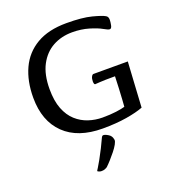

<svg xmlns="http://www.w3.org/2000/svg" viewBox="-158 -774 1038 1145"><g transform="rotate(-20 361.0 -201.5)"><path d="M384 13Q227 13 141.5 -70Q56 -153 56 -301Q56 -406 92.5 -485Q129 -564 204 -608Q279 -652 393 -652Q494 -652 553 -636.5Q612 -621 630 -610Q644 -603 644 -583Q644 -569 640 -549Q636 -529 625 -529Q615 -529 587 -545Q561 -560 512.5 -574.5Q464 -589 407 -589Q338 -589 283.5 -559Q229 -529 197 -468.5Q165 -408 165 -316Q165 -241 185 -190Q205 -139 239.5 -108Q274 -77 317 -63Q360 -49 405 -49Q454 -49 491.5 -54Q529 -59 548 -65Q549 -75 551 -107Q553 -139 555 -179Q557 -219 558 -255Q487 -255 461.5 -253Q436 -251 431 -251Q427 -251 425 -257Q423 -263 423 -271Q423 -289 429 -300.5Q435 -312 442 -312H660Q656 -254 652 -178.5Q648 -103 643 -25Q602 -9 535.5 2Q469 13 384 13ZM289 249Q281 249 273 245.5Q265 242 265 240Q265 238 275 223Q283 211 299 182Q315 153 332 119.5Q349 86 360 61Q365 51 372 51Q381 51 392.5 57Q404 63 411 69Q419 77 422 85Q425 93 426 100Q427 110 417 128Q407 146 390.5 166.5Q374 187 357 206Q340 225 326 238Q318 243 310 246Q302 249 289 249Z"/></g></svg>

Font: BriemHand
Style: Regular
Weight: 400
Designer: Gunnlaugur SE Briem, Eben Sorkin
Foundry: Sorkin Type
Version: Version 1.001; ttfautohint (v1.8.4.7-5d5b)